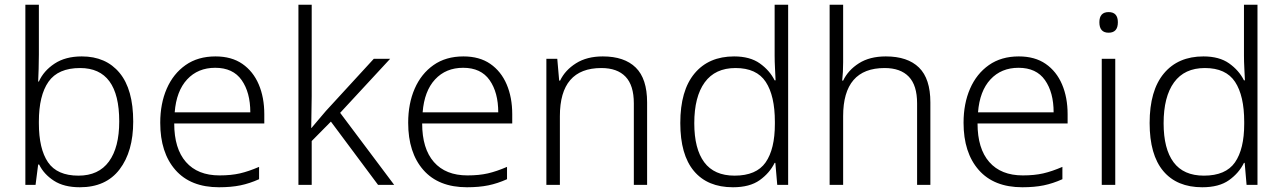

<svg xmlns="http://www.w3.org/2000/svg" viewBox="-20 -780 5412 810"><path d="M144 -550Q144 -521 143 -488.5Q142 -456 141 -436H144Q164 -481 210 -511.5Q256 -542 325 -542Q427 -542 484.5 -472.5Q542 -403 542 -267Q542 -141 484.5 -65.5Q427 10 317 10Q250 10 207.5 -17.5Q165 -45 145 -86H141L130 0H87V-760H144ZM318 -493Q225 -493 184.5 -435Q144 -377 144 -267V-260Q144 -152 182.5 -95.5Q221 -39 311 -39Q396 -39 439.5 -98.5Q483 -158 483 -268Q483 -493 318 -493Z M889 -542Q957 -542 1002.5 -510.5Q1048 -479 1071.5 -424Q1095 -369 1095 -298V-259H715Q715 -153 764.5 -96.5Q814 -40 906 -40Q955 -40 992 -48.5Q1029 -57 1073 -76V-24Q1033 -6 994 2Q955 10 904 10Q784 10 720 -63Q656 -136 656 -262Q656 -343 683.5 -406Q711 -469 763 -505.5Q815 -542 889 -542ZM888 -494Q815 -494 769.5 -445Q724 -396 717 -306H1036Q1036 -390 999.5 -442Q963 -494 888 -494Z M1295 -374Q1295 -342 1294 -307.5Q1293 -273 1293 -240H1294Q1307 -255 1323.5 -275Q1340 -295 1355 -312L1557 -532H1626L1415 -304L1643 0H1575L1376 -267L1295 -185V0H1239V-760H1295Z M1935 -542Q2003 -542 2048.5 -510.5Q2094 -479 2117.5 -424Q2141 -369 2141 -298V-259H1761Q1761 -153 1810.5 -96.5Q1860 -40 1952 -40Q2001 -40 2038 -48.5Q2075 -57 2119 -76V-24Q2079 -6 2040 2Q2001 10 1950 10Q1830 10 1766 -63Q1702 -136 1702 -262Q1702 -343 1729.5 -406Q1757 -469 1809 -505.5Q1861 -542 1935 -542ZM1934 -494Q1861 -494 1815.5 -445Q1770 -396 1763 -306H2082Q2082 -390 2045.5 -442Q2009 -494 1934 -494Z M2523 -542Q2614 -542 2662 -495Q2710 -448 2710 -348V0H2654V-344Q2654 -420 2619 -456.5Q2584 -493 2517 -493Q2342 -493 2342 -290V0H2285V-532H2331L2339 -440H2343Q2364 -484 2410 -513Q2456 -542 2523 -542Z M3072 10Q2965 10 2907.5 -58.5Q2850 -127 2850 -261Q2850 -398 2910 -470Q2970 -542 3077 -542Q3144 -542 3185.5 -512.5Q3227 -483 3248 -441H3252Q3251 -464 3249.5 -492.5Q3248 -521 3248 -545V-760H3305V0H3259L3251 -93H3248Q3227 -50 3185 -20Q3143 10 3072 10ZM3079 -39Q3171 -39 3210 -95Q3249 -151 3249 -257V-266Q3249 -376 3210.5 -434.5Q3172 -493 3083 -493Q2997 -493 2953 -432.5Q2909 -372 2909 -260Q2909 -152 2951 -95.5Q2993 -39 3079 -39Z M3537 -517Q3537 -496 3536 -477Q3535 -458 3533 -440H3537Q3558 -484 3603.5 -513Q3649 -542 3717 -542Q3809 -542 3857 -495Q3905 -448 3905 -348V0H3849V-344Q3849 -420 3814 -456.5Q3779 -493 3712 -493Q3537 -493 3537 -290V0H3480V-760H3537Z M4278 -542Q4346 -542 4391.5 -510.5Q4437 -479 4460.5 -424Q4484 -369 4484 -298V-259H4104Q4104 -153 4153.5 -96.5Q4203 -40 4295 -40Q4344 -40 4381 -48.5Q4418 -57 4462 -76V-24Q4422 -6 4383 2Q4344 10 4293 10Q4173 10 4109 -63Q4045 -136 4045 -262Q4045 -343 4072.5 -406Q4100 -469 4152 -505.5Q4204 -542 4278 -542ZM4277 -494Q4204 -494 4158.5 -445Q4113 -396 4106 -306H4425Q4425 -390 4388.5 -442Q4352 -494 4277 -494Z M4657 -729Q4696 -729 4696 -686Q4696 -642 4657 -642Q4618 -642 4618 -686Q4618 -729 4657 -729ZM4685 -532V0H4628V-532Z M5052 10Q4945 10 4887.5 -58.5Q4830 -127 4830 -261Q4830 -398 4890 -470Q4950 -542 5057 -542Q5124 -542 5165.5 -512.5Q5207 -483 5228 -441H5232Q5231 -464 5229.5 -492.5Q5228 -521 5228 -545V-760H5285V0H5239L5231 -93H5228Q5207 -50 5165 -20Q5123 10 5052 10ZM5059 -39Q5151 -39 5190 -95Q5229 -151 5229 -257V-266Q5229 -376 5190.5 -434.5Q5152 -493 5063 -493Q4977 -493 4933 -432.5Q4889 -372 4889 -260Q4889 -152 4931 -95.5Q4973 -39 5059 -39Z"/></svg>

Font: Noto Sans Sinhala Light
Style: Regular
Weight: 300
Designer: Jelle Bosma - Monotype Design Team
Foundry: Monotype Imaging Inc.
Version: Version 2.006; ttfautohint (v1.8.4.7-5d5b)